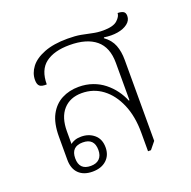

<svg xmlns="http://www.w3.org/2000/svg" viewBox="-108 -689 798 802"><g transform="rotate(-20 290.5 -288.5)"><path d="M172 5Q133 5 111 -16.5Q89 -38 89 -78V-180Q89 -240 108.5 -276.5Q128 -313 161.5 -330.5Q195 -348 237 -348Q270 -348 298.5 -338Q327 -328 349.5 -310Q372 -292 388.5 -269.5Q405 -247 415 -222L418 -223V-389Q418 -458 377.5 -491.5Q337 -525 261 -525Q192 -525 154 -496Q116 -467 116 -403Q94 -402 85 -409.5Q76 -417 76 -437Q76 -467 96 -493.5Q116 -520 158 -536.5Q200 -553 262 -553Q297 -553 321.5 -548.5Q346 -544 368 -539Q390 -534 415 -534Q460 -534 478 -550.5Q496 -567 496 -582Q511 -582 520.5 -577Q530 -572 530 -557Q530 -537 512.5 -523.5Q495 -510 467.5 -505.5Q440 -501 408 -506L406 -503Q435 -482 446 -453.5Q457 -425 457 -388V-28L431 4H418V-79Q418 -151 395 -205Q372 -259 332 -289Q292 -319 240 -319Q188 -319 158 -285.5Q128 -252 128 -190V-134Q135 -140 147 -144.5Q159 -149 176 -149Q210 -149 233.5 -129Q257 -109 257 -72Q257 -37 234 -16Q211 5 172 5ZM173 -20Q198 -20 211.5 -33.5Q225 -47 225 -72Q225 -124 174 -124Q122 -124 122 -72Q122 -20 173 -20Z"/></g></svg>

Font: Noto Serif Thai ExtraLight
Style: Regular
Weight: 250
Version: Version 2.001